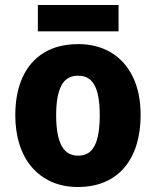

<svg xmlns="http://www.w3.org/2000/svg" viewBox="-20 -736 623 766"><path d="M541 -276Q541 -212 525 -159.5Q509 -107 477.5 -69Q446 -31 399 -10.5Q352 10 290 10Q232 10 186 -10.5Q140 -31 107.5 -68.5Q75 -106 58 -159Q41 -212 41 -276Q41 -364 70 -427.5Q99 -491 155 -525.5Q211 -560 293 -560Q366 -560 422 -527Q478 -494 509.5 -430.5Q541 -367 541 -276ZM204 -276Q204 -224 213 -188Q222 -152 241.5 -133.5Q261 -115 292 -115Q323 -115 342 -133.5Q361 -152 369.5 -188Q378 -224 378 -276Q378 -328 369.5 -363Q361 -398 342 -416Q323 -434 291 -434Q245 -434 224.5 -394Q204 -354 204 -276ZM453 -716V-611H131V-716Z"/></svg>

Font: Noto Sans Khmer SemiCondensed ExtraBold
Style: Regular
Weight: 800
Width: 4
Designer: Danh Hong and the Monotype Design Team
Foundry: Monotype Imaging Inc.
Version: Version 2.004